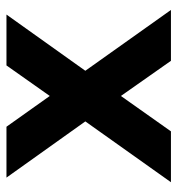

<svg xmlns="http://www.w3.org/2000/svg" viewBox="2 -538 536 579"><g transform="rotate(-90 269.5 -248.0)"><path d="M10 0 193.4 -258.2 23.9 -496H177.3L270.1 -365.4L362.2 -496H515.6L346.1 -258.2L529.5 0H376.1L270.1 -150.9L163.4 0Z"/></g></svg>

Font: Atkinson Hyperlegible Next
Style: Regular
Weight: 400
Designer: Elliott Scott, Megan Eiswerth, Linus Boman, Theodore Petrosky, Letters from Sweden
Foundry: Applied Design Works, Letters from Sweden
Version: Version 2.001